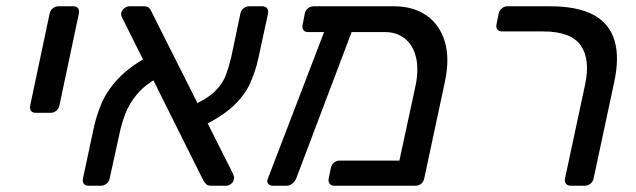

<svg xmlns="http://www.w3.org/2000/svg" viewBox="-20 -591 2024 611"><path d="M94 -232Q83 -232 78.5 -238.5Q74 -245 76 -255L138 -548Q140 -558 148 -564.5Q156 -571 166 -571H214Q224 -571 228.5 -564.5Q233 -558 231 -548L169 -255Q167 -245 159 -238.5Q151 -232 141 -232Z M651 0Q640 0 635 -6Q630 -12 627 -17L370 -532Q364 -543 366 -551Q368 -559 376 -565Q384 -571 392 -571H439Q450 -571 455 -565Q460 -559 462 -554L721 -39Q724 -32 725 -28Q726 -24 724 -20Q723 -12 715.5 -6Q708 0 700 0ZM261 0Q251 0 246.5 -6.5Q242 -13 244 -23L276 -173Q285 -219 302.5 -260.5Q320 -302 355 -339.5Q390 -377 449 -410L481 -343Q440 -320 415.5 -290.5Q391 -261 379 -229.5Q367 -198 361 -169L329 -23Q327 -13 319 -6.5Q311 0 301 0ZM610 -183 584 -252Q638 -275 663.5 -300Q689 -325 699 -352.5Q709 -380 716 -410L745 -548Q747 -558 755 -564.5Q763 -571 773 -571H815Q825 -571 830 -564.5Q835 -558 833 -548L802 -405Q793 -363 775 -324Q757 -285 719 -250.5Q681 -216 610 -183Z M1204 -489H960Q950 -489 945.5 -495.5Q941 -502 943 -512L950 -548Q952 -558 960 -564.5Q968 -571 979 -571H1233Q1295 -571 1337 -542Q1379 -513 1395.5 -458.5Q1412 -404 1395 -327L1330 -23Q1328 -13 1320.5 -6.5Q1313 0 1302 0H1044Q1034 0 1029 -6.5Q1024 -13 1026 -23L1033 -57Q1035 -67 1043 -73.5Q1051 -80 1061 -80H1251L1303 -321Q1313 -372 1303.5 -410Q1294 -448 1268 -468.5Q1242 -489 1204 -489ZM847 0Q838 0 833 -7Q828 -14 833 -24L1021 -514Q1025 -524 1033.5 -529.5Q1042 -535 1051 -533L1090 -531Q1101 -530 1105.5 -522.5Q1110 -515 1105 -505L923 -24Q919 -14 910.5 -7Q902 0 892 0Z M1796 0Q1786 0 1781 -6.5Q1776 -13 1778 -23L1842 -322Q1859 -402 1828 -446.5Q1797 -491 1708 -491H1578Q1567 -491 1562.5 -497.5Q1558 -504 1560 -514L1567 -548Q1569 -558 1577 -564.5Q1585 -571 1595 -571H1731Q1817 -571 1868 -544Q1919 -517 1935.5 -462.5Q1952 -408 1934 -327L1869 -23Q1867 -13 1859 -6.5Q1851 0 1841 0Z"/></svg>

Font: Rubik
Style: Italic
Weight: 400
Italic angle: -12°
Designer: Hubert and Fischer
Foundry: Hubert and Fischer
Version: Version 2.300;gftools[0.9.30]